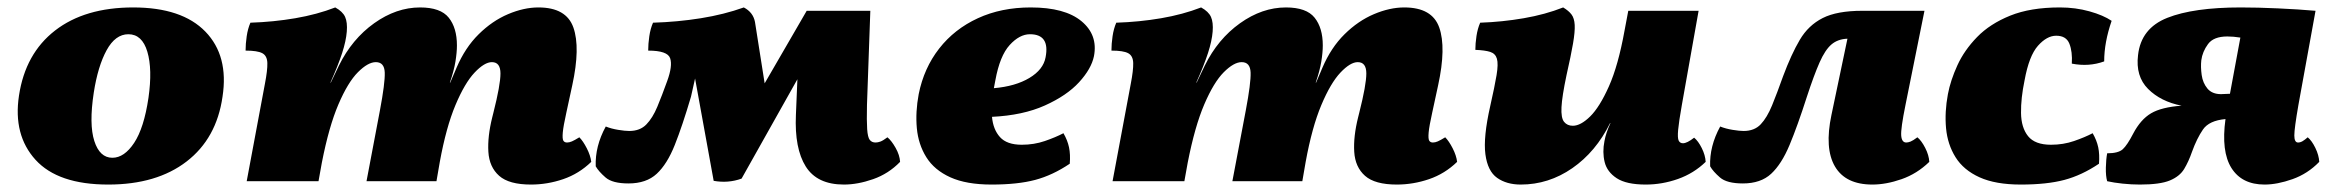

<svg xmlns="http://www.w3.org/2000/svg" viewBox="-20 -487 6272 516"><path d="M271 9Q136 9 75.5 -57.5Q15 -124 31 -230Q48 -343 128 -405Q208 -467 338 -467Q469 -467 532 -402Q595 -337 578 -227Q562 -115 481.5 -53Q401 9 271 9ZM282 -63Q314 -63 340.5 -103Q367 -143 379 -224Q390 -301 376 -348Q362 -395 325 -395Q290 -395 266.5 -352Q243 -309 232 -238Q219 -153 233.5 -108Q248 -63 282 -63Z M1407 9Q1348 9 1321.5 -14.5Q1295 -38 1292.5 -79Q1290 -120 1303 -172L1306 -184Q1325 -259 1325 -289.5Q1325 -320 1302 -320Q1282 -320 1255.5 -292Q1229 -264 1204 -204.5Q1179 -145 1162 -52L1153 0H965L1001 -190Q1015 -264 1014 -292Q1013 -320 990 -320Q969 -320 942 -293Q915 -266 889.5 -206.5Q864 -147 845 -50L836 0H643L692 -262Q699 -298 698.5 -317.5Q698 -337 685 -344Q672 -351 640 -351Q640 -369 643 -389.5Q646 -410 653 -426Q715 -428 773.5 -438Q832 -448 881 -467Q901 -456 907.5 -441.5Q914 -427 912 -402Q910 -377 899.5 -344.5Q889 -312 868 -265H869L891 -311Q926 -382 985.5 -424.5Q1045 -467 1109 -467Q1164 -467 1186 -439.5Q1208 -412 1208 -365Q1208 -346 1204 -321.5Q1200 -297 1189 -265H1190L1207 -305Q1230 -359 1266.5 -395Q1303 -431 1345.5 -449Q1388 -467 1427 -467Q1502 -467 1521 -413Q1540 -359 1518 -258L1502 -184Q1494 -148 1492.5 -131Q1491 -114 1494 -109Q1497 -104 1504 -104Q1510 -104 1517 -107Q1524 -110 1537 -118Q1547 -108 1557 -88.5Q1567 -69 1569 -52Q1536 -20 1493.5 -5.5Q1451 9 1407 9Z M2248 9Q2176 9 2145.5 -39.5Q2115 -88 2119 -178L2123 -274L1973 -7Q1937 6 1898 -1L1848 -276L1837 -227Q1814 -149 1793.5 -97.5Q1773 -46 1745 -20Q1717 6 1669 6Q1626 6 1607.5 -10Q1589 -26 1581 -40Q1579 -94 1608 -147Q1623 -141 1641.5 -138Q1660 -135 1671 -135Q1700 -135 1717 -152.5Q1734 -170 1746.5 -200Q1759 -230 1773 -269Q1788 -310 1781 -330.5Q1774 -351 1722 -351Q1722 -369 1725 -389.5Q1728 -410 1735 -426Q1801 -428 1863.5 -438Q1926 -448 1979 -467Q2004 -454 2009 -428L2035 -263L2148 -458H2319L2310 -205Q2309 -162 2310.5 -140Q2312 -118 2317.5 -111Q2323 -104 2333 -104Q2339 -104 2346 -106.5Q2353 -109 2365 -118Q2376 -109 2387 -89.5Q2398 -70 2399 -52Q2368 -20 2326.5 -5.5Q2285 9 2248 9Z M2645 9Q2577 9 2534 -10.5Q2491 -30 2469.5 -64.5Q2448 -99 2444 -142.5Q2440 -186 2449 -234Q2463 -304 2504 -356.5Q2545 -409 2608 -438Q2671 -467 2750 -467Q2842 -467 2886.5 -430Q2931 -393 2920 -336Q2913 -302 2880 -266Q2847 -230 2788 -203.5Q2729 -177 2646 -173Q2649 -139 2667.5 -118.5Q2686 -98 2726 -98Q2759 -98 2788 -108Q2817 -118 2838 -129Q2849 -110 2853 -91Q2857 -72 2855 -47Q2809 -16 2762 -3.5Q2715 9 2645 9ZM2655 -271Q2653 -260 2651 -250Q2709 -255 2746.5 -277.5Q2784 -300 2790 -333Q2802 -395 2748 -395Q2720 -395 2693.5 -366Q2667 -337 2655 -271Z M3734 9Q3675 9 3648.5 -14.5Q3622 -38 3619.5 -79Q3617 -120 3630 -172L3633 -184Q3652 -259 3652 -289.5Q3652 -320 3629 -320Q3609 -320 3582.5 -292Q3556 -264 3531 -204.5Q3506 -145 3489 -52L3480 0H3292L3328 -190Q3342 -264 3341 -292Q3340 -320 3317 -320Q3296 -320 3269 -293Q3242 -266 3216.5 -206.5Q3191 -147 3172 -50L3163 0H2970L3019 -262Q3026 -298 3025.5 -317.5Q3025 -337 3012 -344Q2999 -351 2967 -351Q2967 -369 2970 -389.5Q2973 -410 2980 -426Q3042 -428 3100.5 -438Q3159 -448 3208 -467Q3228 -456 3234.5 -441.5Q3241 -427 3239 -402Q3237 -377 3226.5 -344.5Q3216 -312 3195 -265H3196L3218 -311Q3253 -382 3312.5 -424.5Q3372 -467 3436 -467Q3491 -467 3513 -439.5Q3535 -412 3535 -365Q3535 -346 3531 -321.5Q3527 -297 3516 -265H3517L3534 -305Q3557 -359 3593.5 -395Q3630 -431 3672.5 -449Q3715 -467 3754 -467Q3829 -467 3848 -413Q3867 -359 3845 -258L3829 -184Q3821 -148 3819.5 -131Q3818 -114 3821 -109Q3824 -104 3831 -104Q3837 -104 3844 -107Q3851 -110 3864 -118Q3874 -108 3884 -88.5Q3894 -69 3896 -52Q3863 -20 3820.5 -5.5Q3778 9 3734 9Z M4067 9Q4029 9 4003.5 -9Q3978 -27 3972 -72.5Q3966 -118 3985 -202Q3997 -255 4002 -285Q4007 -315 4003 -329Q3999 -343 3985 -347.5Q3971 -352 3945 -353Q3945 -370 3948 -390Q3951 -410 3958 -426Q4017 -428 4075 -438Q4133 -448 4181 -467Q4196 -458 4203.5 -448Q4211 -438 4212 -420Q4213 -402 4207.5 -370Q4202 -338 4190 -285Q4178 -228 4176.5 -199Q4175 -170 4183.5 -159.5Q4192 -149 4207 -149Q4228 -149 4253.5 -174Q4279 -199 4304 -255Q4329 -311 4346 -405L4356 -458H4545L4500 -205Q4492 -160 4490 -138Q4488 -116 4491.5 -109Q4495 -102 4503 -102Q4514 -102 4533 -117Q4544 -108 4553.5 -89Q4563 -70 4564 -52Q4532 -21 4489.5 -6Q4447 9 4403 9Q4351 9 4325 -8Q4299 -25 4292.5 -51.5Q4286 -78 4292 -108Q4294 -119 4298 -131Q4302 -143 4308 -156H4307Q4269 -79 4205.5 -35Q4142 9 4067 9Z M5012 9Q4940 9 4911.5 -39.5Q4883 -88 4902 -178L4945 -383Q4919 -382 4902 -367.5Q4885 -353 4870 -319Q4855 -285 4836 -227Q4811 -149 4789.5 -97.5Q4768 -46 4740 -20Q4712 6 4664 6Q4621 6 4602.5 -10Q4584 -26 4576 -40Q4574 -94 4603 -147Q4618 -141 4636.5 -138Q4655 -135 4666 -135Q4695 -135 4712 -153Q4729 -171 4742.5 -204Q4756 -237 4772 -282Q4794 -341 4817 -380Q4840 -419 4878.5 -438.5Q4917 -458 4985 -458H5152L5101 -205Q5088 -141 5089.5 -122.5Q5091 -104 5103 -104Q5108 -104 5114.5 -106.5Q5121 -109 5133 -118Q5144 -109 5154 -89.5Q5164 -70 5165 -52Q5132 -20 5090.5 -5.5Q5049 9 5012 9Z M5411 9Q5343 9 5300 -10.5Q5257 -30 5235.5 -64.5Q5214 -99 5210 -142.5Q5206 -186 5215 -234Q5222 -271 5240.5 -311.5Q5259 -352 5293.5 -387.5Q5328 -423 5382.5 -445Q5437 -467 5516 -467Q5558 -467 5595.5 -456.5Q5633 -446 5655 -431Q5635 -373 5635 -322Q5594 -307 5548 -316Q5550 -348 5541.5 -369.5Q5533 -391 5506 -391Q5481 -391 5457 -364Q5433 -337 5421 -271Q5411 -223 5411.5 -183.5Q5412 -144 5430.5 -121Q5449 -98 5492 -98Q5525 -98 5554 -108Q5583 -118 5604 -129Q5615 -110 5619 -91Q5623 -72 5621 -47Q5575 -16 5528 -3.5Q5481 9 5411 9Z M5731 9Q5708 9 5684.5 6.5Q5661 4 5643 0Q5639 -14 5639.5 -36.5Q5640 -59 5643 -75Q5673 -75 5685 -86Q5697 -97 5713 -128Q5733 -166 5761 -182.5Q5789 -199 5843 -203Q5787 -214 5753 -248Q5719 -282 5726 -339Q5734 -411 5804.5 -439Q5875 -467 6002 -467Q6047 -467 6102 -464.5Q6157 -462 6203 -458L6157 -205Q6146 -142 6146 -123Q6146 -104 6156 -104Q6162 -104 6168 -107.5Q6174 -111 6182 -118Q6193 -109 6202.5 -89.5Q6212 -70 6213 -52Q6182 -20 6141 -5.5Q6100 9 6066 9Q6005 9 5977 -35.5Q5949 -80 5961 -167Q5917 -163 5900.5 -139Q5884 -115 5871 -79Q5862 -53 5850 -33Q5838 -13 5811.5 -2Q5785 9 5731 9ZM5896 -325Q5894 -307 5897 -285.5Q5900 -264 5912.5 -249Q5925 -234 5949 -234Q5957 -234 5973 -235L6001 -386Q5982 -389 5966 -389Q5929 -389 5914 -368.5Q5899 -348 5896 -325Z"/></svg>

Font: Vollkorn Black
Style: Italic
Weight: 900
Italic angle: -11°
Designer: Friedrich Althausen
Foundry: Friedrich Althausen
Version: Version 5.000; ttfautohint (v1.8.3)